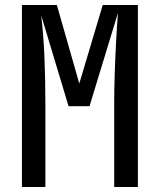

<svg xmlns="http://www.w3.org/2000/svg" viewBox="-20 -750 640 770"><path d="M68 0V-730H208L298 -415L392 -730H533V0H438V-335Q438 -388 440 -452.5Q442 -517 445.5 -581.5Q449 -646 453 -698L339 -324H255L145 -689Q154 -616 158 -526.5Q162 -437 162 -335V0Z"/></svg>

Font: JetBrains Mono NL Medium
Style: Regular
Weight: 500
Monospace: yes
Designer: Philipp Nurullin, Konstantin Bulenkov
Foundry: JetBrains
Version: Version 2.305; ttfautohint (v1.8.4.7-5d5b)